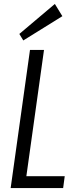

<svg xmlns="http://www.w3.org/2000/svg" viewBox="-20 -953 385 973"><path d="M98 -60H308L300 0H34L132 -700H203L107 -13ZM296 -871 98 -748 78 -781 258 -933Z"/></svg>

Font: Pathway Extreme Condensed Light
Style: Italic
Weight: 300
Width: 3
Italic angle: -8°
Version: Version 1.001;gftools[0.9.26]